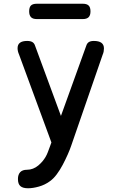

<svg xmlns="http://www.w3.org/2000/svg" viewBox="-20 -769 640 1027"><path d="M247 15 255 -7 82 -477Q78 -486 76 -494.5Q74 -503 74 -511Q74 -531 87 -540.5Q100 -550 125 -550Q143 -550 153 -544Q163 -538 167 -526L306 -149L442 -526Q446 -538 455.5 -544Q465 -550 482 -550Q509 -550 522.5 -540Q536 -530 536 -510Q536 -502 534.5 -493.5Q533 -485 529 -476L361 10Q354 31 342 58Q330 85 315.5 112.5Q301 140 283.5 163.5Q266 187 246 201Q220 220 188 229Q156 238 130 238Q102 238 89 226.5Q76 215 76 189V188Q76 165 88 152Q100 139 125 139Q141 139 156.5 133Q172 127 185 116Q199 104 208 93Q217 82 224 70Q231 58 236 44.5Q241 31 247 15ZM177 -667Q155 -667 145.5 -677.5Q136 -688 136 -708Q136 -730 145.5 -739.5Q155 -749 177 -749H423Q444 -749 454 -739.5Q464 -730 464 -708Q464 -687 454 -677Q444 -667 423 -667Z"/></svg>

Font: Maple Mono NL Medium
Style: Regular
Weight: 500
Monospace: yes
Designer: subframe7536
Version: Version 7.000